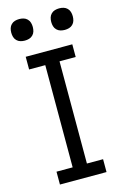

<svg xmlns="http://www.w3.org/2000/svg" viewBox="-140 -1007 680 1067"><g transform="rotate(-15 200.0 -473.5)"><path d="M66 0V-74H159V-662H66V-735H334V-662H241V-74H334V0ZM315 -823Q302 -823 290 -826.5Q278 -830 269 -839Q260 -848 256.5 -860Q253 -872 253 -885Q253 -898 256.5 -910Q260 -922 269 -931Q278 -940 290 -943.5Q302 -947 315 -947Q328 -947 340 -943.5Q352 -940 361 -931Q370 -922 373.5 -910Q377 -898 377 -885Q377 -872 373.5 -860Q370 -848 361 -839Q352 -830 340 -826.5Q328 -823 315 -823ZM85 -823Q72 -823 60 -826.5Q48 -830 39 -839Q30 -848 26.5 -860Q23 -872 23 -885Q23 -898 26.5 -910Q30 -922 39 -931Q48 -940 60 -943.5Q72 -947 85 -947Q98 -947 110 -943.5Q122 -940 131 -931Q140 -922 143.5 -910Q147 -898 147 -885Q147 -872 143.5 -860Q140 -848 131 -839Q122 -830 110 -826.5Q98 -823 85 -823Z"/></g></svg>

Font: Iosevka Etoile
Style: Regular
Weight: 400
Designer: Belleve Invis
Foundry: Belleve Invis
Version: Version 33.2.4